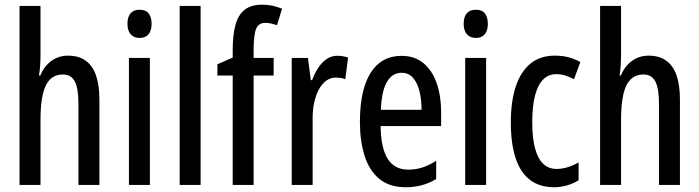

<svg xmlns="http://www.w3.org/2000/svg" viewBox="-20 -785 2968 815"><path d="M151.9 -759.8V-552.2Q151.9 -528.8 150.4 -506.8Q148.9 -484.9 145.5 -464.8H151.4Q161.6 -490.7 179 -509.5Q196.3 -528.3 219 -538.6Q241.7 -548.8 268.6 -548.8Q314 -548.8 343.5 -527.6Q373 -506.3 387.5 -465.1Q401.9 -423.8 401.9 -363.3V0H313V-343.3Q313 -410.2 297.4 -439.5Q281.7 -468.8 247.1 -468.8Q214.4 -468.8 193.1 -448.5Q171.9 -428.2 161.9 -385.5Q151.9 -342.8 151.9 -276.4V0H63V-759.8Z M616.2 -539.1V0H527.3V-539.1ZM572.8 -743.7Q599.1 -743.7 611.3 -727.8Q623.5 -711.9 623.5 -683.6Q623.5 -655.3 610.6 -639.6Q597.7 -624 572.8 -624Q548.3 -624 534.7 -639.6Q521 -655.3 521 -683.6Q521 -712.9 533.9 -728.3Q546.9 -743.7 572.8 -743.7Z M831.5 0H742.7V-759.8H831.5Z M1141.6 -464.4H1056.6V0H967.8V-464.4H902.8V-512.2L967.8 -540.5V-572.3Q967.8 -635.3 979.2 -678.2Q990.7 -721.2 1018.1 -743.2Q1045.4 -765.1 1092.8 -765.1Q1116.2 -765.1 1135.7 -761Q1155.3 -756.8 1177.2 -748L1155.8 -678.2Q1142.1 -682.6 1130.1 -685.3Q1118.2 -688 1106 -688Q1078.1 -688 1067.6 -663.6Q1057.1 -639.2 1056.6 -575.7V-539.1H1141.6Z M1411.6 -548.3Q1422.9 -548.3 1433.8 -546.6Q1444.8 -544.9 1457.5 -541L1445.8 -448.7Q1436.5 -452.6 1426.5 -454.1Q1416.5 -455.6 1404.3 -455.6Q1382.3 -455.6 1364.3 -442.1Q1346.2 -428.7 1333.3 -404.8Q1320.3 -380.9 1313.5 -348.9Q1306.6 -316.9 1307.1 -279.3V0H1218.3V-539.1H1287.1L1299.3 -444.8H1304.7Q1315.9 -474.6 1331.3 -497.8Q1346.7 -521 1366.9 -534.7Q1387.2 -548.3 1411.6 -548.3Z M1684.6 -547.9Q1740.7 -547.9 1778.1 -516.4Q1815.4 -484.9 1834 -430.9Q1852.5 -377 1852.5 -308.6V-250H1595.7Q1596.7 -157.2 1625.5 -111.1Q1654.3 -64.9 1712.9 -64.9Q1743.2 -64.9 1771.7 -73.7Q1800.3 -82.5 1831.5 -102.5V-24.9Q1802.2 -7.3 1770.3 1.2Q1738.3 9.8 1702.1 9.8Q1633.3 9.8 1590.3 -25.6Q1547.4 -61 1527.6 -123.5Q1507.8 -186 1507.8 -266.6Q1507.8 -356.9 1527.8 -419.7Q1547.9 -482.4 1587.2 -515.1Q1626.5 -547.9 1684.6 -547.9ZM1685.1 -476.1Q1645.5 -476.1 1622.8 -438Q1600.1 -399.9 1596.7 -318.8H1769.5Q1769.5 -362.3 1760.5 -398.2Q1751.5 -434.1 1732.7 -455.1Q1713.9 -476.1 1685.1 -476.1Z M2043.5 -539.1V0H1954.6V-539.1ZM2000 -743.7Q2026.4 -743.7 2038.6 -727.8Q2050.8 -711.9 2050.8 -683.6Q2050.8 -655.3 2037.8 -639.6Q2024.9 -624 2000 -624Q1975.6 -624 1961.9 -639.6Q1948.2 -655.3 1948.2 -683.6Q1948.2 -712.9 1961.2 -728.3Q1974.1 -743.7 2000 -743.7Z M2332.5 9.8Q2271 9.8 2230.2 -21Q2189.5 -51.8 2168.9 -113Q2148.4 -174.3 2148.4 -266.1Q2148.4 -353 2168.9 -416.5Q2189.5 -480 2231 -514.4Q2272.5 -548.8 2335 -548.8Q2368.2 -548.8 2394.3 -541.7Q2420.4 -534.7 2443.4 -521.5L2416.5 -448.7Q2397 -459.5 2378.2 -464.8Q2359.4 -470.2 2341.3 -470.2Q2308.1 -470.2 2285.4 -447.3Q2262.7 -424.3 2251 -379.2Q2239.3 -334 2239.3 -266.6Q2239.3 -201.2 2250.7 -157Q2262.2 -112.8 2285.2 -90.3Q2308.1 -67.9 2342.3 -67.9Q2365.2 -67.9 2388.9 -75Q2412.6 -82 2436 -95.7V-20Q2414.1 -5.4 2385.7 2.2Q2357.4 9.8 2332.5 9.8Z M2616.2 -759.8V-552.2Q2616.2 -528.8 2614.7 -506.8Q2613.3 -484.9 2609.9 -464.8H2615.7Q2626 -490.7 2643.3 -509.5Q2660.6 -528.3 2683.3 -538.6Q2706.1 -548.8 2732.9 -548.8Q2778.3 -548.8 2807.9 -527.6Q2837.4 -506.3 2851.8 -465.1Q2866.2 -423.8 2866.2 -363.3V0H2777.3V-343.3Q2777.3 -410.2 2761.7 -439.5Q2746.1 -468.8 2711.4 -468.8Q2678.7 -468.8 2657.5 -448.5Q2636.2 -428.2 2626.2 -385.5Q2616.2 -342.8 2616.2 -276.4V0H2527.3V-759.8Z"/></svg>

Font: Open Sans Condensed Medium
Style: Regular
Weight: 500
Width: 3
Designer: Monotype Design Team
Foundry: Monotype Imaging Inc.
Version: Version 3.000